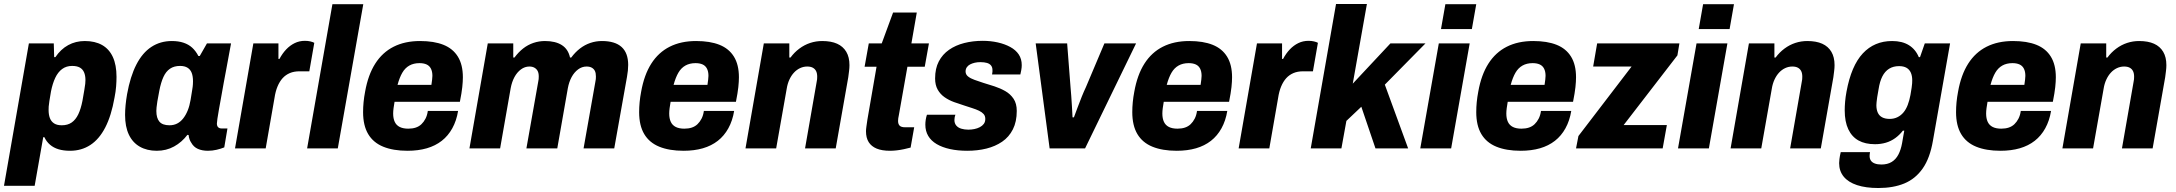

<svg xmlns="http://www.w3.org/2000/svg" viewBox="-44 -745 10926 964"><path d="M-24 188 101 -527H226L228 -458H234Q261 -498 298.5 -518.5Q336 -539 382 -539Q433 -539 468.5 -519Q504 -499 522.5 -459Q541 -419 541 -359Q541 -337 539 -311Q537 -285 531 -255Q515 -164 484.5 -105Q454 -46 409.5 -17Q365 12 308 12Q275 12 250 4.5Q225 -3 207 -18.5Q189 -34 179 -56H173L130 188ZM266 -116Q296 -116 316 -130Q336 -144 349 -171Q362 -198 370 -239Q376 -274 379.5 -294Q383 -314 384 -324.5Q385 -335 385 -343Q385 -366 378 -382Q371 -398 356.5 -406Q342 -414 318 -414Q289 -414 268 -398.5Q247 -383 233.5 -354.5Q220 -326 212 -286Q207 -256 204 -238Q201 -220 200.5 -210Q200 -200 200 -193Q200 -169 206.5 -152Q213 -135 227.5 -125.5Q242 -116 266 -116Z M743 12Q694 12 658 -8.5Q622 -29 603 -69Q584 -109 584 -168Q584 -191 586.5 -217Q589 -243 594 -272Q610 -361 640.5 -420.5Q671 -480 716 -509.5Q761 -539 819 -539Q852 -539 877.5 -530.5Q903 -522 921 -505.5Q939 -489 952 -464H959L995 -527H1116L1092 -397Q1086 -366 1079.5 -330.5Q1073 -295 1067 -260.5Q1061 -226 1055.5 -197Q1050 -168 1047.5 -148.5Q1045 -129 1045 -125Q1045 -112 1051.5 -106Q1058 -100 1069 -100H1098L1082 -5Q1065 2 1043.5 7Q1022 12 1000 12Q971 12 949.5 2.5Q928 -7 916 -29Q911 -36 907.5 -46Q904 -56 903 -67L897 -68Q869 -31 830 -9.5Q791 12 743 12ZM807 -116Q828 -116 845 -124.5Q862 -133 875.5 -150Q889 -167 898.5 -190.5Q908 -214 913 -244Q918 -276 921 -293.5Q924 -311 924.5 -321Q925 -331 925 -337Q925 -362 918.5 -379Q912 -396 897.5 -405Q883 -414 860 -414Q830 -414 809.5 -400Q789 -386 776.5 -358.5Q764 -331 756 -290Q749 -255 746 -235.5Q743 -216 742 -205.5Q741 -195 741 -188Q741 -152 756.5 -134Q772 -116 807 -116Z M1136 0 1228 -527H1354V-449H1359Q1374 -477 1393 -497Q1412 -517 1435.5 -528.5Q1459 -540 1487 -540Q1502 -540 1514.5 -537Q1527 -534 1534 -530L1509 -387H1460Q1432 -387 1411 -378Q1390 -369 1375 -352.5Q1360 -336 1349.5 -311Q1339 -286 1334 -252L1290 0Z M1498 0 1625 -724H1780L1652 0Z M2002 12Q1930 12 1880 -8.5Q1830 -29 1804.5 -72Q1779 -115 1779 -182Q1779 -207 1781.5 -232.5Q1784 -258 1789 -284Q1804 -369 1840 -425.5Q1876 -482 1932.5 -510.5Q1989 -539 2065 -539Q2135 -539 2182.5 -520Q2230 -501 2255 -460.5Q2280 -420 2280 -357Q2280 -336 2277 -307.5Q2274 -279 2265 -234H1937Q1934 -217 1932 -202Q1930 -187 1930 -175Q1930 -150 1938 -133Q1946 -116 1963 -107.5Q1980 -99 2006 -99Q2027 -99 2043.5 -104.5Q2060 -110 2072 -121.5Q2084 -133 2092.5 -149.5Q2101 -166 2104 -188H2256Q2248 -139 2227 -101Q2206 -63 2174 -38Q2142 -13 2099 -0.5Q2056 12 2002 12ZM1952 -319H2122Q2124 -333 2125.5 -344.5Q2127 -356 2127 -364Q2127 -386 2119.5 -400.5Q2112 -415 2097.5 -421.5Q2083 -428 2062 -428Q2033 -428 2011.5 -416Q1990 -404 1976 -380Q1962 -356 1952 -319Z M2313 0 2405 -527H2533V-456H2539Q2559 -483 2582.5 -501.5Q2606 -520 2634 -529.5Q2662 -539 2692 -539Q2745 -539 2777 -518.5Q2809 -498 2818 -456H2824Q2844 -483 2868 -501.5Q2892 -520 2920 -529.5Q2948 -539 2978 -539Q3044 -539 3077 -509Q3110 -479 3110 -419Q3110 -405 3108.5 -390.5Q3107 -376 3104 -359L3040 0H2886L2945 -333Q2947 -341 2947.5 -348Q2948 -355 2948 -361Q2948 -378 2943 -388.5Q2938 -399 2927.5 -405Q2917 -411 2901 -411Q2878 -411 2858.5 -396.5Q2839 -382 2826 -358Q2813 -334 2807 -302L2754 0H2599L2658 -333Q2660 -341 2660.5 -348Q2661 -355 2661 -361Q2661 -378 2655.5 -388.5Q2650 -399 2639.5 -405Q2629 -411 2614 -411Q2591 -411 2571.5 -396.5Q2552 -382 2539 -358Q2526 -334 2520 -302L2467 0Z M3388 12Q3316 12 3266 -8.5Q3216 -29 3190.5 -72Q3165 -115 3165 -182Q3165 -207 3167.5 -232.5Q3170 -258 3175 -284Q3190 -369 3226 -425.5Q3262 -482 3318.5 -510.5Q3375 -539 3451 -539Q3521 -539 3568.5 -520Q3616 -501 3641 -460.5Q3666 -420 3666 -357Q3666 -336 3663 -307.5Q3660 -279 3651 -234H3323Q3320 -217 3318 -202Q3316 -187 3316 -175Q3316 -150 3324 -133Q3332 -116 3349 -107.5Q3366 -99 3392 -99Q3413 -99 3429.5 -104.5Q3446 -110 3458 -121.5Q3470 -133 3478.5 -149.5Q3487 -166 3490 -188H3642Q3634 -139 3613 -101Q3592 -63 3560 -38Q3528 -13 3485 -0.5Q3442 12 3388 12ZM3338 -319H3508Q3510 -333 3511.5 -344.5Q3513 -356 3513 -364Q3513 -386 3505.5 -400.5Q3498 -415 3483.5 -421.5Q3469 -428 3448 -428Q3419 -428 3397.5 -416Q3376 -404 3362 -380Q3348 -356 3338 -319Z M3699 0 3791 -527H3919V-456H3925Q3944 -482 3969.5 -501Q3995 -520 4024 -529.5Q4053 -539 4084 -539Q4129 -539 4159 -525.5Q4189 -512 4205 -485Q4221 -458 4221 -418Q4221 -404 4219 -388.5Q4217 -373 4215 -357L4152 0H3998L4056 -332Q4058 -340 4058.5 -347Q4059 -354 4059 -360Q4059 -377 4053.5 -388Q4048 -399 4037 -405Q4026 -411 4009 -411Q3990 -411 3973 -403Q3956 -395 3942.5 -380.5Q3929 -366 3919.5 -345.5Q3910 -325 3906 -300L3853 0Z M4425 12Q4384 12 4357.5 1Q4331 -10 4317.5 -31.5Q4304 -53 4304 -86Q4304 -95 4306 -109Q4308 -123 4311 -144L4357 -410H4297L4318 -527H4383L4440 -682H4559L4532 -527H4620L4599 -410H4512L4469 -167Q4467 -160 4466 -151Q4465 -142 4465 -138Q4465 -122 4473 -114Q4481 -106 4500 -106H4546L4528 -4Q4513 0 4494.5 4Q4476 8 4458 10Q4440 12 4425 12Z M4812 12Q4765 12 4726 3.5Q4687 -5 4659 -21.5Q4631 -38 4616.5 -62.5Q4602 -87 4602 -119Q4602 -131 4604 -144Q4606 -157 4610 -169H4753Q4750 -161 4749 -154Q4748 -147 4748 -142Q4748 -126 4757 -115Q4766 -104 4782 -99Q4798 -94 4818 -94Q4833 -94 4848 -97Q4863 -100 4875.5 -106.5Q4888 -113 4895.5 -123Q4903 -133 4903 -148Q4903 -163 4894.5 -172.5Q4886 -182 4871.5 -189Q4857 -196 4838 -202Q4819 -208 4798 -215Q4772 -223 4746 -232.5Q4720 -242 4698.5 -257Q4677 -272 4664 -295Q4651 -318 4651 -351Q4651 -401 4669.5 -436.5Q4688 -472 4721 -495Q4754 -518 4797.5 -529Q4841 -540 4890 -540Q4930 -540 4965.5 -532Q5001 -524 5028.5 -509Q5056 -494 5071 -471.5Q5086 -449 5086 -418Q5086 -406 5083.5 -392.5Q5081 -379 5079 -371H4937Q4939 -381 4939 -385.5Q4939 -390 4939 -393Q4939 -407 4932 -416Q4925 -425 4911.5 -429Q4898 -433 4878 -433Q4863 -433 4850 -430Q4837 -427 4826.5 -421.5Q4816 -416 4810 -407Q4804 -398 4804 -386Q4804 -371 4816.5 -361Q4829 -351 4849 -344Q4869 -337 4893 -329Q4920 -321 4949 -311.5Q4978 -302 5003.5 -287.5Q5029 -273 5045 -249Q5061 -225 5061 -188Q5061 -134 5041.5 -95.5Q5022 -57 4987.5 -33.5Q4953 -10 4908.5 1Q4864 12 4812 12Z M5226 0 5156 -527H5314L5331 -307Q5333 -290 5334.5 -264.5Q5336 -239 5338 -211.5Q5340 -184 5341 -156H5348Q5357 -180 5367 -207Q5377 -234 5387.5 -260Q5398 -286 5408 -307L5501 -527H5660L5404 0Z M5864 12Q5792 12 5742 -8.5Q5692 -29 5666.5 -72Q5641 -115 5641 -182Q5641 -207 5643.5 -232.5Q5646 -258 5651 -284Q5666 -369 5702 -425.5Q5738 -482 5794.5 -510.5Q5851 -539 5927 -539Q5997 -539 6044.5 -520Q6092 -501 6117 -460.5Q6142 -420 6142 -357Q6142 -336 6139 -307.5Q6136 -279 6127 -234H5799Q5796 -217 5794 -202Q5792 -187 5792 -175Q5792 -150 5800 -133Q5808 -116 5825 -107.5Q5842 -99 5868 -99Q5889 -99 5905.5 -104.5Q5922 -110 5934 -121.5Q5946 -133 5954.5 -149.5Q5963 -166 5966 -188H6118Q6110 -139 6089 -101Q6068 -63 6036 -38Q6004 -13 5961 -0.5Q5918 12 5864 12ZM5814 -319H5984Q5986 -333 5987.5 -344.5Q5989 -356 5989 -364Q5989 -386 5981.5 -400.5Q5974 -415 5959.5 -421.5Q5945 -428 5924 -428Q5895 -428 5873.5 -416Q5852 -404 5838 -380Q5824 -356 5814 -319Z M6175 0 6267 -527H6393V-449H6398Q6413 -477 6432 -497Q6451 -517 6474.5 -528.5Q6498 -540 6526 -540Q6541 -540 6553.5 -537Q6566 -534 6573 -530L6548 -387H6499Q6471 -387 6450 -378Q6429 -369 6414 -352.5Q6399 -336 6388.5 -311Q6378 -286 6373 -252L6329 0Z M6537 0 6664 -725H6819L6748 -325L6937 -527H7113L6909 -320L7026 0H6862L6791 -209L6716 -138L6691 0Z M7191 -599 7213 -724H7368L7346 -599ZM7087 0 7180 -527H7335L7242 0Z M7591 12Q7519 12 7469 -8.5Q7419 -29 7393.5 -72Q7368 -115 7368 -182Q7368 -207 7370.5 -232.5Q7373 -258 7378 -284Q7393 -369 7429 -425.5Q7465 -482 7521.5 -510.5Q7578 -539 7654 -539Q7724 -539 7771.5 -520Q7819 -501 7844 -460.5Q7869 -420 7869 -357Q7869 -336 7866 -307.5Q7863 -279 7854 -234H7526Q7523 -217 7521 -202Q7519 -187 7519 -175Q7519 -150 7527 -133Q7535 -116 7552 -107.5Q7569 -99 7595 -99Q7616 -99 7632.5 -104.5Q7649 -110 7661 -121.5Q7673 -133 7681.5 -149.5Q7690 -166 7693 -188H7845Q7837 -139 7816 -101Q7795 -63 7763 -38Q7731 -13 7688 -0.5Q7645 12 7591 12ZM7541 -319H7711Q7713 -333 7714.5 -344.5Q7716 -356 7716 -364Q7716 -386 7708.5 -400.5Q7701 -415 7686.5 -421.5Q7672 -428 7651 -428Q7622 -428 7600.5 -416Q7579 -404 7565 -380Q7551 -356 7541 -319Z M7869 0 7881 -62 8148 -411H7955L7975 -527H8388L8378 -467L8108 -117H8325L8304 0Z M8485 -599 8507 -724H8662L8640 -599ZM8381 0 8474 -527H8629L8536 0Z M8645 0 8737 -527H8865V-456H8871Q8890 -482 8915.5 -501Q8941 -520 8970 -529.5Q8999 -539 9030 -539Q9075 -539 9105 -525.5Q9135 -512 9151 -485Q9167 -458 9167 -418Q9167 -404 9165 -388.5Q9163 -373 9161 -357L9098 0H8944L9002 -332Q9004 -340 9004.5 -347Q9005 -354 9005 -360Q9005 -377 8999.5 -388Q8994 -399 8983 -405Q8972 -411 8955 -411Q8936 -411 8919 -403Q8902 -395 8888.5 -380.5Q8875 -366 8865.5 -345.5Q8856 -325 8852 -300L8799 0Z M9387 199Q9324 199 9280 184.5Q9236 170 9213 142Q9190 114 9190 74Q9190 67 9191.5 53.5Q9193 40 9198 19H9345Q9344 24 9343.5 29.5Q9343 35 9343 38Q9343 52 9349.5 61.5Q9356 71 9369.5 76Q9383 81 9402 81Q9433 81 9454 68Q9475 55 9487.5 31Q9500 7 9506 -26Q9509 -42 9511.5 -58Q9514 -74 9517 -89H9510Q9493 -67 9471.5 -51.5Q9450 -36 9424.5 -28.5Q9399 -21 9370 -21Q9321 -21 9287.5 -39.5Q9254 -58 9236 -96Q9218 -134 9218 -191Q9218 -211 9220 -234.5Q9222 -258 9227 -285Q9251 -415 9309 -477Q9367 -539 9456 -539Q9507 -539 9540.5 -518Q9574 -497 9590 -458H9596L9620 -527H9747L9661 -39Q9646 49 9609.5 101Q9573 153 9517.5 176Q9462 199 9387 199ZM9444 -148Q9465 -148 9482.5 -156.5Q9500 -165 9513 -180.5Q9526 -196 9534.5 -218.5Q9543 -241 9548 -268Q9552 -291 9554 -304.5Q9556 -318 9556.5 -326.5Q9557 -335 9557 -342Q9557 -364 9550 -380Q9543 -396 9528.5 -404.5Q9514 -413 9491 -413Q9462 -413 9441 -400Q9420 -387 9407 -361.5Q9394 -336 9388 -297Q9383 -272 9381 -256.5Q9379 -241 9378 -232.5Q9377 -224 9377 -217Q9377 -195 9384 -179.5Q9391 -164 9406 -156Q9421 -148 9444 -148Z M10000 12Q9928 12 9878 -8.5Q9828 -29 9802.5 -72Q9777 -115 9777 -182Q9777 -207 9779.5 -232.5Q9782 -258 9787 -284Q9802 -369 9838 -425.5Q9874 -482 9930.5 -510.5Q9987 -539 10063 -539Q10133 -539 10180.5 -520Q10228 -501 10253 -460.5Q10278 -420 10278 -357Q10278 -336 10275 -307.5Q10272 -279 10263 -234H9935Q9932 -217 9930 -202Q9928 -187 9928 -175Q9928 -150 9936 -133Q9944 -116 9961 -107.5Q9978 -99 10004 -99Q10025 -99 10041.5 -104.5Q10058 -110 10070 -121.5Q10082 -133 10090.5 -149.5Q10099 -166 10102 -188H10254Q10246 -139 10225 -101Q10204 -63 10172 -38Q10140 -13 10097 -0.5Q10054 12 10000 12ZM9950 -319H10120Q10122 -333 10123.5 -344.5Q10125 -356 10125 -364Q10125 -386 10117.5 -400.5Q10110 -415 10095.5 -421.5Q10081 -428 10060 -428Q10031 -428 10009.5 -416Q9988 -404 9974 -380Q9960 -356 9950 -319Z M10311 0 10403 -527H10531V-456H10537Q10556 -482 10581.5 -501Q10607 -520 10636 -529.5Q10665 -539 10696 -539Q10741 -539 10771 -525.5Q10801 -512 10817 -485Q10833 -458 10833 -418Q10833 -404 10831 -388.5Q10829 -373 10827 -357L10764 0H10610L10668 -332Q10670 -340 10670.5 -347Q10671 -354 10671 -360Q10671 -377 10665.5 -388Q10660 -399 10649 -405Q10638 -411 10621 -411Q10602 -411 10585 -403Q10568 -395 10554.5 -380.5Q10541 -366 10531.5 -345.5Q10522 -325 10518 -300L10465 0Z"/></svg>

Font: Archivo SemiCondensed ExtraBold
Style: Italic
Weight: 800
Width: 4
Italic angle: -10°
Designer: Hector Gatti
Foundry: Omnibus-Type
Version: Version 2.001